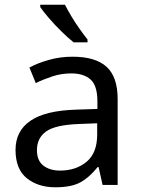

<svg xmlns="http://www.w3.org/2000/svg" viewBox="-20 -786 601 816"><path d="M288 -545Q386 -545 433 -502Q480 -459 480 -365V0H416L399 -76H395Q360 -32 321.5 -11Q283 10 215 10Q142 10 94 -28.5Q46 -67 46 -149Q46 -229 109 -272.5Q172 -316 303 -320L394 -323V-355Q394 -422 365 -448Q336 -474 283 -474Q241 -474 203 -461.5Q165 -449 132 -433L105 -499Q140 -518 188 -531.5Q236 -545 288 -545ZM314 -259Q214 -255 175.5 -227Q137 -199 137 -148Q137 -103 164.5 -82Q192 -61 235 -61Q303 -61 348 -98.5Q393 -136 393 -214V-262ZM256 -766Q267 -744 283.5 -716.5Q300 -689 318.5 -663Q337 -637 352 -618V-606H293Q270 -624 241 -652.5Q212 -681 187.5 -709.5Q163 -738 151 -756V-766Z"/></svg>

Font: Noto Sans SignWriting
Style: Regular
Weight: 400
Designer: Monotype Design Team
Foundry: Monotype Imaging Inc.
Version: Version 2.004; ttfautohint (v1.8.4.7-5d5b)